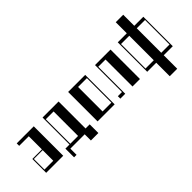

<svg xmlns="http://www.w3.org/2000/svg" viewBox="-18 -1575 2627 2627"><g transform="rotate(-45 1295.0 -261.5)"><path d="M70 -268H255.5V-522H70V-570H400V0H70ZM255.5 -48V-253H85V-48Z M880 -48H960V120H815.5V0H538V120H490V-48H570V-570H880ZM735.5 -48V-522H585V-48Z M1065 -570H1395V0H1065ZM1380 -48V-522H1209.5V-48Z M1885 0H1740.5V-522H1600V0H1505V-48H1585V-570H1885Z M2344.8 -784V-570H2520V0H2344.8V261H2200.2V0H2025V-570H2200.2V-784ZM2200.2 -48V-522H2040V-48ZM2505 -48V-522H2344.8V-48Z"/></g></svg>

Font: Facade Sud
Style: Regular
Weight: 100
Designer: Éléonore Fines
Foundry: Velvetyne Type Foundry
Version: Version 1.001;Glyphs 3.2 (3202)